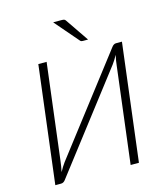

<svg xmlns="http://www.w3.org/2000/svg" viewBox="-132 -1020 965 1119"><g transform="rotate(-15 351.0 -460.0)"><path d="M61.5 0ZM591.5 -692Q596.5 -699 603 -703.2Q609.5 -707.5 616.5 -707.5H653L566 0H516L587 -577Q588.5 -592.5 591.2 -609Q594 -625.5 598 -643Q590 -628 582 -615.5Q574 -603 566 -592L123 -15.5Q118.5 -9 111.8 -4.5Q105 0 96.5 0H61.5L148.5 -707.5H198.5L127.5 -130.5Q125.5 -114.5 123 -98.2Q120.5 -82 116.5 -64Q124.5 -79 132.5 -91.8Q140.5 -104.5 148.5 -115.5ZM344 -920Q355.5 -920 361 -918.2Q366.5 -916.5 371 -909L465.5 -770.5H435Q429.5 -770.5 425.8 -771.5Q422 -772.5 418.5 -776.5L295 -920Z"/></g></svg>

Font: Lato Light
Style: Italic
Weight: 300
Italic angle: -7°
Designer: Lukasz Dziedzic
Foundry: tyPoland Lukasz Dziedzic
Version: Version 2.007; 2014-02-27